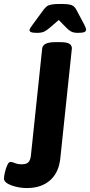

<svg xmlns="http://www.w3.org/2000/svg" viewBox="-117 -738 455 970"><path d="M19 212Q-9 212 -36 205.5Q-63 199 -80 188.5Q-97 178 -97 164Q-97 154 -92.5 134Q-88 114 -80.5 97Q-73 80 -64 80Q-56 80 -41.5 86Q-27 92 -7 92Q15 92 25.5 82.5Q36 73 39 49L96 -492Q99 -525 161 -525H189Q221 -525 234 -516.5Q247 -508 246 -492L188 59Q181 133 136.5 172.5Q92 212 19 212ZM71 -572Q49 -572 40.5 -575.5Q32 -579 32 -586Q32 -593 49 -615L104 -690Q111 -699 119 -705.5Q127 -712 142.5 -715Q158 -718 189 -718Q229 -718 244 -712.5Q259 -707 268 -690L308 -615Q312 -606 315 -599.5Q318 -593 318 -589Q318 -580 309 -576Q300 -572 277 -572Q254 -572 241 -579.5Q228 -587 216 -600L180 -637L137 -600Q122 -587 108.5 -579.5Q95 -572 71 -572Z"/></svg>

Font: Asap Semi Expanded Semi Expanded Regular
Style: Bold Italic
Weight: 700
Width: 6
Italic angle: -6°
Designer: Pablo Cosgaya
Foundry: Omnibus-Type
Version: Version 3.001; ttfautohint (v1.8.4.7-5d5b)